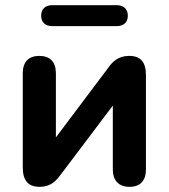

<svg xmlns="http://www.w3.org/2000/svg" viewBox="-20 -714 652 742"><path d="M133 8C177 8 197 -16 213 -37L416 -306V-59C416 -16 439 8 481 8C522 8 544 -16 544 -59V-423C544 -475 523 -498 479 -498C436 -498 414 -474 399 -453L196 -183V-431C196 -475 173 -498 132 -498C91 -498 68 -475 68 -431V-67C68 -15 90 8 133 8ZM182 -613H431C458 -613 474 -628 474 -653C474 -679 458 -694 431 -694H182C155 -694 139 -679 139 -653C139 -628 155 -613 182 -613Z"/></svg>

Font: SN Pro
Style: Bold
Weight: 700
Designer: Tobias Whetton
Foundry: Supernotes
Version: Version 1.003;Glyphs 3.3 (3324)